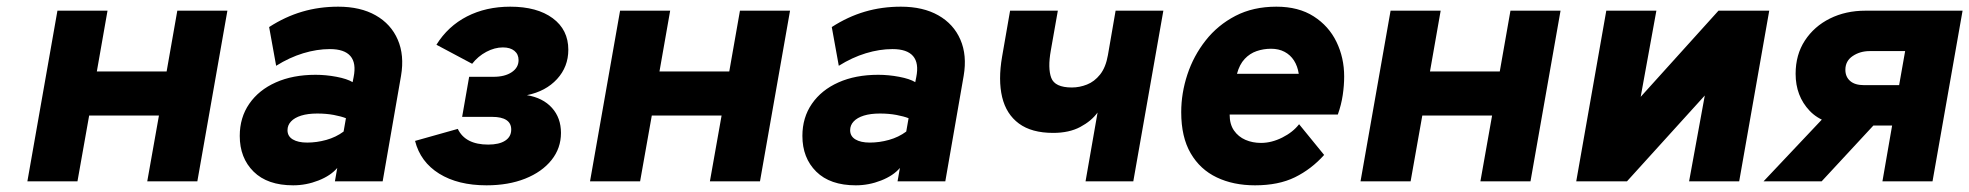

<svg xmlns="http://www.w3.org/2000/svg" viewBox="-20 -543 5898 575"><path d="M62 0 152 -511H302L270 -329H479L511 -511H661L571 0H421L456 -197H247L212 0Z M858 12Q781 12 739.5 -29Q698 -70 698 -136Q698 -191 726.5 -232.2Q755 -273.5 806 -296.2Q857 -319 925 -319Q956 -319 987.8 -313Q1019.5 -307 1036 -297L1039 -312Q1047.5 -354 1029.5 -375Q1011.5 -396 968 -396Q929 -396 888 -383.5Q847 -371 807 -346L786 -462Q834 -493 885 -508Q936 -523 993 -523Q1059.5 -523 1105.2 -497Q1151 -471 1171.2 -424.2Q1191.5 -377.5 1181 -316L1126 0H983L990 -40Q970.5 -17 933.8 -2.5Q897 12 858 12ZM900 -116Q928.5 -116 957.2 -124Q986 -132 1009 -149L1016 -189Q1002 -194.5 979.5 -198.8Q957 -203 930 -203Q902 -203 882 -196.8Q862 -190.5 851.5 -179.2Q841 -168 841 -153Q841 -135 856.8 -125.5Q872.5 -116 900 -116Z M1437 12Q1351.5 12 1295.2 -23Q1239 -58 1223 -121L1351 -157Q1373.5 -110 1442 -110Q1475 -110 1493 -121.8Q1511 -133.5 1511 -155Q1511 -174 1496.5 -183.5Q1482 -193 1454 -193H1364L1385 -313H1458Q1492 -313 1512.5 -326.8Q1533 -340.5 1533 -363Q1533 -380.5 1520.5 -390.8Q1508 -401 1486 -401Q1461.5 -401 1436.5 -387.8Q1411.5 -374.5 1394 -352L1287 -409Q1321.5 -464.5 1378.5 -493.8Q1435.5 -523 1508 -523Q1588.5 -523 1635.2 -488.5Q1682 -454 1682 -394Q1682 -343 1648.2 -306.2Q1614.5 -269.5 1558 -258Q1606 -250 1633 -220Q1660 -190 1660 -145Q1660 -99 1631.5 -63.5Q1603 -28 1552.8 -8Q1502.5 12 1437 12Z M1747 0 1837 -511H1987L1955 -329H2164L2196 -511H2346L2256 0H2106L2141 -197H1932L1897 0Z M2543 12Q2466 12 2424.5 -29Q2383 -70 2383 -136Q2383 -191 2411.5 -232.2Q2440 -273.5 2491 -296.2Q2542 -319 2610 -319Q2641 -319 2672.8 -313Q2704.5 -307 2721 -297L2724 -312Q2732.5 -354 2714.5 -375Q2696.5 -396 2653 -396Q2614 -396 2573 -383.5Q2532 -371 2492 -346L2471 -462Q2519 -493 2570 -508Q2621 -523 2678 -523Q2744.5 -523 2790.2 -497Q2836 -471 2856.2 -424.2Q2876.5 -377.5 2866 -316L2811 0H2668L2675 -40Q2655.5 -17 2618.8 -2.5Q2582 12 2543 12ZM2585 -116Q2613.5 -116 2642.2 -124Q2671 -132 2694 -149L2701 -189Q2687 -194.5 2664.5 -198.8Q2642 -203 2615 -203Q2587 -203 2567 -196.8Q2547 -190.5 2536.5 -179.2Q2526 -168 2526 -153Q2526 -135 2541.8 -125.5Q2557.5 -116 2585 -116Z M3231 0 3267 -206Q3248.5 -180.5 3215.2 -162.8Q3182 -145 3134 -145Q3069.5 -145 3031.5 -173Q2993.5 -201 2981.2 -252.2Q2969 -303.5 2981 -373L3005 -511H3148L3127 -392Q3117.5 -339 3128.2 -310Q3139 -281 3190 -281Q3213 -281 3235.2 -289.8Q3257.5 -298.5 3274.5 -319.8Q3291.5 -341 3298 -378L3321 -511H3464L3374 0Z M3738.5 12Q3673.5 12 3623.8 -11.8Q3574 -35.5 3545.8 -84Q3517.5 -132.5 3517.5 -207Q3517.5 -264 3536 -320Q3554.5 -376 3590.8 -422Q3627 -468 3680 -495.5Q3733 -523 3802.5 -523Q3869 -523 3914.2 -494Q3959.5 -465 3982.5 -417.5Q4005.5 -370 4005.5 -314Q4005.5 -287 4001.2 -258.2Q3997 -229.5 3986.5 -200H3662.5Q3662.5 -171 3675.5 -152.2Q3688.5 -133.5 3709.8 -124.2Q3731 -115 3756.5 -115Q3788 -115 3820 -131Q3852 -147 3870.5 -171L3945.5 -79Q3907.5 -36.5 3858.2 -12.2Q3809 12 3738.5 12ZM3684.5 -322H3869.5Q3866 -345 3855.2 -361.8Q3844.5 -378.5 3827 -387.8Q3809.5 -397 3786.5 -397Q3764 -397 3743.5 -390Q3723 -383 3707.5 -366.5Q3692 -350 3684.5 -322Z M4054.5 0 4144.5 -511H4294.5L4262.5 -329H4471.5L4503.5 -511H4653.5L4563.5 0H4413.5L4448.5 -197H4239.5L4204.5 0Z M4700.5 0 4790.5 -511H4940.5L4893.5 -253L5126.5 -511H5278.5L5188.5 0H5038.5L5085.5 -257L4852.5 0Z M5617.5 0 5646.5 -167H5525.5Q5441.5 -167 5399.5 -211.2Q5357.5 -255.5 5357.5 -322Q5357.5 -379 5385.2 -421.5Q5413 -464 5460.2 -487.5Q5507.5 -511 5566.5 -511H5857.5L5767.5 0ZM5261.5 0 5481.5 -233H5651.5L5435.5 0ZM5562.5 -288H5667.5L5685.5 -390H5579.5Q5550.5 -390 5528.5 -375.2Q5506.5 -360.5 5506.5 -334Q5506.5 -313 5520.8 -300.5Q5535 -288 5562.5 -288Z"/></svg>

Font: Overpass Black
Style: Italic
Weight: 900
Italic angle: -10°
Designer: Delve Withrington, Dave Bailey, Thomas Jockin
Foundry: Delve Fonts LLC
Version: Version 4.000